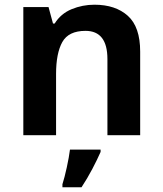

<svg xmlns="http://www.w3.org/2000/svg" viewBox="-20 -574 691 815"><path d="M381 -554Q330 -554 284 -535Q238 -516 212 -474H205L186 -544H79V0H218V-260Q218 -348 244.5 -395.5Q271 -443 343 -443Q436 -443 436 -323V0H575V-355Q575 -460 522.5 -507Q470 -554 381 -554ZM407 61H277Q273 93 263.5 136.5Q254 180 245 208V221H326Q351 183 372 143Q393 103 407 71Z"/></svg>

Font: Noto Sans UI
Style: Bold
Weight: 700
Designer: Monotype Design Team
Foundry: Monotype Imaging Inc.
Version: Version 1.901